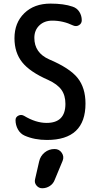

<svg xmlns="http://www.w3.org/2000/svg" viewBox="-20 -760 540 1056"><path d="M195.3 127.9Q202.1 97.7 225.6 78.6Q249 59.6 280.3 59.6Q305.7 59.6 319.8 80.6Q334 101.6 324.2 125L281.2 228.5Q273.4 250 254.4 262.7Q235.4 275.4 211.9 275.4Q193.4 275.4 180.7 260.3Q168 245.1 172.9 225.6ZM245.1 -320.3Q144.5 -364.3 102.1 -417.5Q59.6 -470.7 59.6 -549.8Q59.6 -634.8 113.8 -687.5Q168 -740.2 257.8 -740.2Q331.1 -740.2 378.9 -723.6Q403.3 -715.8 416.5 -694.8Q429.7 -673.8 429.7 -648.4Q429.7 -630.9 414.6 -621.6Q399.4 -612.3 381.8 -620.1Q327.1 -646.5 267.6 -646.5Q223.6 -646.5 196.3 -620.1Q168.9 -593.8 168.9 -551.8Q168.9 -469.7 250 -433.6Q363.3 -385.7 406.7 -331.5Q450.2 -277.3 450.2 -190.4Q450.2 9.8 238.3 9.8Q169.9 9.8 116.2 -13.7Q91.8 -24.4 78.6 -48.3Q65.4 -72.3 65.4 -99.6Q65.4 -116.2 81.1 -124Q96.7 -131.8 112.3 -123Q176.8 -84 236.3 -84Q339.8 -84 339.8 -188.5Q339.8 -235.4 317.9 -266.1Q295.9 -296.9 245.1 -320.3Z"/></svg>

Font: Rounded-X Mgen+ 2m medium
Style: Regular
Weight: 500
Designer: [Source Han Sans]
Ryoko NISHIZUKA  (kana & ideographs); Paul D. Hunt (Latin, Greek & Cyrillic); Wenlong ZHANG  (bopomofo
Version: Version 1.059.20150602